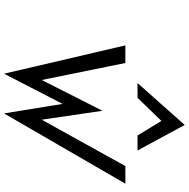

<svg xmlns="http://www.w3.org/2000/svg" viewBox="-12 -901 932 948"><g transform="rotate(90 454.0 -427.0)"><path d="M463 -640 577 -758 649 -640H723L597 -873L390 -640ZM375 -167 291 -580H204L344 19L493 -270L540 19L887 -580H800L571 -167L527 -467Z"/></g></svg>

Font: Charger Monospace
Style: Regular
Weight: 400
Designer: Jasper
Foundry: Cannot Into Space Fonts
Version: Version 0.980